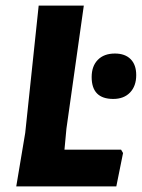

<svg xmlns="http://www.w3.org/2000/svg" viewBox="-20 -665 507 685"><path d="M412 -131 419 -119 395 0H38L70 -191L118 -645H279L217 -206L210 -131ZM390 -474Q426 -474 446 -454Q466 -434 466 -397Q466 -358 444 -335Q422 -312 384 -312Q307 -312 307 -390Q307 -429 329 -451.5Q351 -474 390 -474Z"/></svg>

Font: Alegreya Sans SC ExtraBold
Style: Italic
Weight: 800
Italic angle: -7°
Designer: Juan Pablo del Peral
Foundry: Huerta Tipografica
Version: Version 2.007